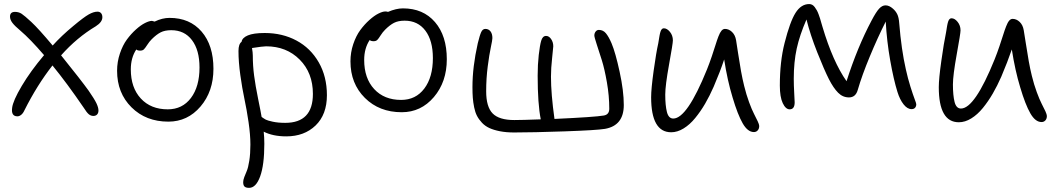

<svg xmlns="http://www.w3.org/2000/svg" viewBox="-20 -594 5160 936"><path d="M64.9 -26.9Q33.7 -26.9 39.1 -67.9Q43 -102.5 86.2 -175.3Q129.4 -248 194.8 -325.2Q127.4 -403.8 79.1 -444.8Q52.7 -466.8 40.8 -482.2Q28.8 -497.6 28.8 -513.2Q28.8 -536.1 53.2 -536.1Q71.3 -536.1 85.4 -526.9Q99.6 -517.6 132.8 -486.8Q168 -454.1 236.8 -372.1Q279.8 -419.9 337.9 -467.8Q388.7 -510.3 412.6 -523.7Q436.5 -537.1 455.1 -537.1Q466.3 -537.1 472.7 -529.8Q479 -522.5 479 -509.8Q479 -486.3 446.8 -465.8Q354.5 -410.6 277.8 -324.2Q375 -203.6 412.1 -151.9Q439.9 -111.8 450 -90.8Q460 -69.8 460 -55.2Q460 -43 453.4 -35.9Q446.8 -28.8 435.1 -28.8Q422.9 -28.8 412.8 -37.1Q402.8 -45.4 388.2 -68.8Q305.7 -189.5 235.8 -274.9Q161.1 -179.7 99.1 -56.2Q92.8 -42 83.5 -34.4Q74.2 -26.9 64.9 -26.9Z M800.8 -1Q691.4 -1 621.1 -70.8Q550.8 -140.6 550.8 -249Q550.8 -292.5 564.5 -333Q578.1 -373.5 598.6 -401.4Q619.1 -429.2 642.8 -450.4Q666.5 -471.7 687 -481.9Q707.5 -492.2 720.7 -492.2Q732.4 -489.7 733.9 -488.8Q771 -506.8 806.6 -506.8Q905.3 -506.8 962.9 -439.9Q1020.5 -373 1020.5 -258.8Q1020.5 -148.4 957.5 -74.7Q894.5 -1 800.8 -1ZM617.7 -255.9Q617.7 -166.5 666.5 -113.8Q715.3 -61 797.9 -61Q869.1 -61 910.9 -116.5Q952.6 -171.9 952.6 -265.1Q952.6 -349.6 916 -398.2Q879.4 -446.8 814.9 -446.8Q783.7 -446.8 763.2 -436.3Q742.7 -425.8 719.7 -402.8Q707.5 -390.6 697.8 -375.2Q688 -359.9 681.6 -353.5Q675.3 -347.2 663.6 -347.2Q649.4 -347.2 644.5 -353Q617.7 -312.5 617.7 -255.9Z M1375.5 70.8Q1310.5 70.8 1265.6 47.9Q1268.6 76.2 1268.6 106.9Q1268.6 210 1248.3 265.9Q1228 321.8 1194.3 321.8Q1179.2 321.8 1172.4 315.7Q1165.5 309.6 1165.5 293.9Q1165.5 283.7 1170.9 269.3Q1176.3 254.9 1183.1 239.3Q1189.9 223.6 1195.3 189.5Q1200.7 155.3 1200.7 110.8Q1200.7 63.5 1191.7 1.5Q1182.6 -60.5 1171.6 -111.8Q1160.6 -163.1 1151.6 -227.8Q1142.6 -292.5 1142.6 -345.2Q1142.6 -379.4 1157.7 -390.1Q1160.6 -409.7 1188.2 -421.4Q1215.8 -433.1 1270.5 -433.1Q1356.9 -433.1 1425.5 -396.2Q1494.1 -359.4 1533.9 -290Q1573.7 -220.7 1573.7 -129.9Q1573.7 -35.6 1518.6 17.6Q1463.4 70.8 1375.5 70.8ZM1212.4 -323.2Q1212.4 -273.4 1218.8 -225.3Q1225.1 -177.2 1238.5 -111.3Q1252 -45.4 1255.4 -23.9Q1267.6 -15.1 1275.9 -10.7Q1284.2 -6.3 1309.8 -0.7Q1335.4 4.9 1370.6 4.9Q1505.4 4.9 1505.4 -136.2Q1505.4 -238.8 1440.9 -303.5Q1376.5 -368.2 1277.3 -368.2Q1262.2 -368.2 1208.5 -359.9Q1212.4 -337.4 1212.4 -323.2Z M1938.5 -46.9Q1829.1 -46.9 1758.8 -116.7Q1688.5 -186.5 1688.5 -294.9Q1688.5 -338.4 1702.1 -378.9Q1715.8 -419.4 1736.3 -447.3Q1756.8 -475.1 1780.5 -496.3Q1804.2 -517.6 1824.7 -527.8Q1845.2 -538.1 1858.4 -538.1Q1865.7 -538.1 1871.6 -536.1Q1911.6 -553.2 1944.3 -553.2Q2043 -553.2 2100.6 -486.3Q2158.2 -419.4 2158.2 -305.2Q2158.2 -194.8 2095.2 -120.8Q2032.2 -46.9 1938.5 -46.9ZM1755.4 -301.8Q1755.4 -212.4 1804.2 -159.7Q1853 -106.9 1935.5 -106.9Q2006.8 -106.9 2048.6 -162.4Q2090.3 -217.8 2090.3 -311Q2090.3 -396 2053.7 -444.6Q2017.1 -493.2 1952.6 -493.2Q1921.4 -493.2 1900.9 -482.7Q1880.4 -472.2 1857.4 -449.2Q1845.2 -437 1835.4 -421.4Q1825.7 -405.8 1819.3 -399.4Q1813 -393.1 1801.3 -393.1Q1788.1 -393.1 1782.2 -398.9Q1755.4 -358.4 1755.4 -301.8Z M2486.3 51.8Q2447.8 51.8 2417.5 45.9Q2387.2 40 2366 30.3Q2344.7 20.5 2329.6 4.4Q2314.5 -11.7 2305.4 -29.1Q2296.4 -46.4 2291.5 -70.8Q2286.6 -95.2 2284.9 -117.4Q2283.2 -139.6 2283.2 -169.9Q2283.2 -267.6 2309.1 -382.8Q2318.8 -422.4 2325.9 -437.7Q2333 -453.1 2346.2 -453.1Q2361.8 -453.1 2371.1 -441.2Q2380.4 -429.2 2380.4 -408.2Q2380.4 -398.9 2372.8 -363.5Q2365.2 -328.1 2357.7 -270.3Q2350.1 -212.4 2350.1 -148.9Q2350.1 -73.2 2381.6 -41Q2413.1 -8.8 2487.3 -8.8Q2522.9 -8.8 2616.2 -12.2Q2601.1 -87.9 2601.1 -225.1Q2601.1 -279.3 2606.4 -326.2Q2611.8 -373 2618.2 -395Q2625 -418.9 2642.1 -418.9Q2656.2 -418.9 2666.7 -403.6Q2677.2 -388.2 2677.2 -368.2Q2677.2 -360.8 2671.6 -311.3Q2666 -261.7 2666 -220.2Q2666 -136.2 2683.1 -14.2Q2881.8 -23.4 2923.3 -30.8Q2950.2 -35.2 2950.2 -64Q2950.2 -126.5 2938.7 -192.4Q2927.2 -258.3 2913.8 -300.8Q2900.4 -343.3 2888.9 -378.2Q2877.4 -413.1 2877.4 -420.9Q2877.4 -432.1 2883.8 -440.2Q2890.1 -448.2 2899.4 -448.2Q2920.4 -448.2 2934.1 -431.4Q2947.8 -414.6 2961.4 -382.8Q2980.5 -337.4 3000.7 -244.1Q3021 -150.9 3021 -82Q3021 18.1 2929.2 34.2Q2887.7 41 2732.4 46.4Q2577.1 51.8 2486.3 51.8Z M3252 50.8Q3154.3 50.8 3154.3 -120.1Q3154.3 -161.1 3166.5 -249Q3178.7 -336.9 3189 -382.8Q3189.9 -388.7 3191.4 -397.2Q3192.9 -405.8 3193.6 -410.6Q3194.3 -415.5 3195.6 -422.1Q3196.8 -428.7 3197.8 -432.4Q3198.7 -436 3200.2 -440.4Q3201.7 -444.8 3203.1 -447.3Q3204.6 -449.7 3206.5 -451.9Q3208.5 -454.1 3210.9 -455.1Q3213.4 -456.1 3216.3 -456.1Q3231.9 -456.1 3246.1 -438.5Q3260.3 -420.9 3260.3 -397Q3260.3 -382.3 3241.7 -279.8Q3223.1 -177.2 3223.1 -132.8Q3223.1 -80.1 3231.2 -48.1Q3239.3 -16.1 3262.2 -16.1Q3329.6 -16.1 3426.3 -254.9Q3438.5 -285.2 3450.2 -319.8Q3461.9 -354.5 3468.5 -376Q3475.1 -397.5 3482.4 -416.5Q3489.7 -435.5 3497.3 -444.3Q3504.9 -453.1 3514.2 -453.1Q3532.7 -453.1 3548.3 -438.5Q3564 -423.8 3568.4 -397.9Q3570.3 -386.2 3577.9 -336.2Q3585.4 -286.1 3592.5 -247.1Q3599.6 -208 3607.9 -174.8Q3618.2 -132.8 3631.8 -95.7Q3645.5 -58.6 3656 -38.6Q3666.5 -18.6 3673.8 -2.7Q3681.2 13.2 3681.2 20Q3681.2 33.7 3673.8 41.7Q3666.5 49.8 3655.3 49.8Q3625 49.8 3600.6 7.3Q3576.2 -35.2 3551.3 -119.1Q3525.9 -202.6 3510.3 -304.2Q3491.7 -247.1 3459 -170.9Q3439.5 -126.5 3417.5 -88.6Q3395.5 -50.8 3369.1 -18.6Q3342.8 13.7 3312.5 32.2Q3282.2 50.8 3252 50.8Z M3829.6 -61Q3810.1 -61 3795.9 -91.1Q3781.7 -121.1 3781.7 -176.8Q3781.7 -293.9 3804.7 -383.8Q3831.1 -488.3 3858.2 -531.2Q3885.3 -574.2 3924.8 -574.2Q3932.6 -574.2 3939.5 -570.6Q3946.3 -566.9 3951.9 -559.3Q3957.5 -551.8 3961.9 -543.9Q3966.3 -536.1 3970.7 -524.2Q3975.1 -512.2 3977.8 -503.7Q3980.5 -495.1 3984.1 -481.9Q3987.8 -468.8 3989.7 -462.9Q4040.5 -292.5 4106.9 -198.2Q4160.2 -364.7 4229 -494.1Q4251 -536.1 4265.9 -552Q4280.8 -567.9 4296.9 -567.9Q4314.9 -567.9 4333 -551.8Q4346.2 -540.5 4354 -524.9Q4361.8 -509.3 4363.8 -480Q4374 -353 4396 -255.9Q4405.8 -211.4 4418.5 -171.1Q4431.2 -130.9 4439 -110.6Q4446.8 -90.3 4446.8 -85.9Q4446.8 -75.2 4440.9 -68.6Q4435.1 -62 4423.8 -62Q4403.3 -62 4385 -85.2Q4366.7 -108.4 4355 -146Q4336.4 -205.6 4319.8 -299.3Q4303.2 -393.1 4297.9 -488.8Q4258.3 -410.2 4220.5 -319.1Q4182.6 -228 4161.6 -155.8Q4151.4 -119.1 4118.7 -119.1Q4088.4 -119.1 4065.7 -142.1Q4043 -165 4021 -208Q3998 -253.4 3964.1 -338.9Q3930.2 -424.3 3911.6 -499Q3878.4 -422.9 3864 -357.2Q3849.6 -291.5 3849.6 -210Q3849.6 -179.2 3851.8 -140.1Q3854 -101.1 3854 -95.2Q3854 -61 3829.6 -61Z M4654.3 2Q4556.6 2 4556.6 -168.9Q4556.6 -210 4569.1 -298.1Q4581.5 -386.2 4591.3 -432.1Q4592.3 -438 4593.8 -446.5Q4595.2 -455.1 4595.9 -460Q4596.7 -464.8 4597.9 -471.4Q4599.1 -478 4600.1 -481.4Q4601.1 -484.9 4602.5 -489.5Q4604 -494.1 4605.5 -496.3Q4606.9 -498.5 4608.9 -500.7Q4610.8 -502.9 4613.3 -503.9Q4615.7 -504.9 4618.7 -504.9Q4634.3 -504.9 4648.4 -487.3Q4662.6 -469.7 4662.6 -445.8Q4662.6 -431.2 4644 -328.9Q4625.5 -226.6 4625.5 -182.1Q4625.5 -129.4 4633.5 -97.2Q4641.6 -64.9 4664.6 -64.9Q4731.9 -64.9 4828.6 -304.2Q4840.8 -334.5 4852.5 -369.1Q4864.3 -403.8 4870.8 -425Q4877.4 -446.3 4884.8 -465.3Q4892.1 -484.4 4899.7 -493.2Q4907.2 -502 4916.5 -502Q4935.1 -502 4950.7 -487.3Q4966.3 -472.7 4970.7 -446.8Q4972.7 -435.5 4980.5 -385.3Q4988.3 -335 4995.1 -296.1Q5002 -257.3 5010.3 -224.1Q5020.5 -182.1 5034.2 -145Q5047.9 -107.9 5058.3 -87.9Q5068.8 -67.9 5076.2 -51.8Q5083.5 -35.6 5083.5 -28.8Q5083.5 -15.1 5076.2 -7.1Q5068.8 1 5057.6 1Q5027.3 1 5002.9 -41.5Q4978.5 -84 4953.6 -168Q4928.7 -249.5 4912.6 -353Q4892.1 -293 4861.3 -220.2Q4841.8 -175.8 4819.8 -137.9Q4797.9 -100.1 4771.5 -67.6Q4745.1 -35.2 4714.8 -16.6Q4684.6 2 4654.3 2Z"/></svg>

Font: Shantell Sans Bouncy
Style: Regular
Weight: 300
Designer: Stephen Nixon, Anya Danilova, Shantell Martin
Foundry: Arrow Type
Version: Version 1.006;[9816181b4]